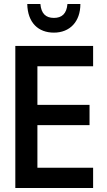

<svg xmlns="http://www.w3.org/2000/svg" viewBox="-20 -945 540 965"><path d="M251 -781C331 -781 384 -836 384 -925H319C315 -876 291 -855 251 -855C210 -855 187 -877 183 -925H117C119 -830 173 -781 251 -781ZM57 0H448V-102H168V-316H430V-418H168V-612H448V-714H57Z"/></svg>

Font: Noto Sans Mono ExtraCondensed SemiBold
Style: Regular
Weight: 600
Width: 2
Designer: Monotype Design Team
Foundry: Monotype Imaging Inc.
Version: Version 2.014